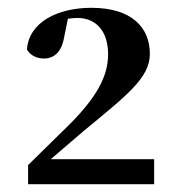

<svg xmlns="http://www.w3.org/2000/svg" viewBox="-20 -942 455 492"><path d="M110 -534 194 -606C304 -697 364 -742 364 -804C364 -872 317 -922 214 -922C129 -922 54 -886 49 -815C58 -800 74 -792 93 -792C113 -792 135 -803 143 -840L154 -894C162 -895 170 -896 178 -896C228 -896 257 -860 257 -803C257 -746 227 -693 160 -625L52 -519V-470H375V-534Z"/></svg>

Font: Noto Serif KR Black
Style: Regular
Weight: 900
Version: Version 1.001;PS 1.001;hotconv 16.6.54;makeotf.lib2.5.65590